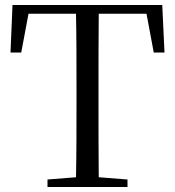

<svg xmlns="http://www.w3.org/2000/svg" viewBox="-20 -748 699 768"><path d="M22 -538H65L94 -693H284C286 -593 286 -492 286 -391V-337C286 -236 286 -137 284 -39L170 -30V0H490V-30L375 -39C374 -138 374 -237 374 -337V-391C374 -493 374 -594 375 -693H566L595 -538H638L629 -728H30Z"/></svg>

Font: Harano Aji Mincho CN
Style: Regular
Weight: 400
Foundry: Masamichi Hosoda
Version: HaranoAjiMinchoCN-Regular version 20230610;ttx 4.39.4